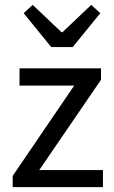

<svg xmlns="http://www.w3.org/2000/svg" viewBox="-20 -767 467 787"><path d="M32 0V-46L284 -416H60V-487H394V-440L141 -70H402V0ZM190 -574 77 -713 114 -747 232 -635H236L354 -747L391 -713L278 -574Z"/></svg>

Font: Assistant Medium
Style: Regular
Weight: 500
Designer: Hebrew By Ben Nathan, Latin by Paul Hunt
Version: Version 3.000